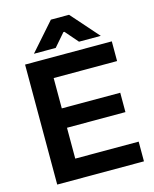

<svg xmlns="http://www.w3.org/2000/svg" viewBox="-132 -994 869 1082"><g transform="rotate(-15 303.0 -453.5)"><path d="M65 -700H571V-585H201V-408H542V-295H201V-115H571V0H65ZM271 -907H377L519 -746H392L327 -821H321L256 -746H129Z"/></g></svg>

Font: Chakra Petch
Style: Bold
Weight: 700
Designer: Katatrad Aksorn Co.,Ltd.
Foundry: Cadson Demak Co.,Ltd.
Version: Version 1.000; ttfautohint (v1.6)